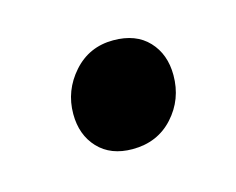

<svg xmlns="http://www.w3.org/2000/svg" viewBox="-38 -425 283 230"><g transform="rotate(-15 103.5 -310.0)"><path d="M46 -303Q46 -332 65.5 -354Q85 -376 115 -376Q143 -376 158.5 -359.5Q174 -343 174 -317Q174 -287 154.5 -265.5Q135 -244 104 -244Q77 -244 61.5 -260.5Q46 -277 46 -303Z"/></g></svg>

Font: Fira Sans Extra Condensed
Style: Italic
Weight: 400
Width: 3
Italic angle: -8°
Designer: Carrois Corporate & Edenspiekermann AG
Foundry: Carrois Corporate GbR & Edenspiekermann AG
Version: Version 4.203